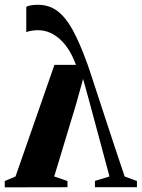

<svg xmlns="http://www.w3.org/2000/svg" viewBox="-31 -784 594 804"><path d="M127.5 -764Q175.5 -764 210.2 -737.2Q245 -710.5 273.8 -657.8Q302.5 -605 331 -526.5Q334.5 -519 345.2 -486.2Q356 -453.5 372.5 -403.2Q389 -353 408.8 -292.5Q428.5 -232 449.8 -168Q471 -104 491 -45L542.5 -26V0H366.5V-26.5L427.5 -45L344 -355.5L317 -453.5L288 -349L196 -45L251.5 -26V0L-11 0.5V-26L34 -45L197 -512.5H287Q275.5 -544 259.8 -570.5Q244 -597 223.5 -616.5Q203 -636 179 -646.8Q155 -657.5 128 -657.5Q114 -657.5 100.8 -655.2Q87.5 -653 79 -649.5V-755.5Q85.5 -759.5 98.5 -761.8Q111.5 -764 127.5 -764Z"/></svg>

Font: Merriweather 120pt
Style: Bold
Weight: 700
Designer: Eben Sorkin
Foundry: Eben Sorkin
Version: Version 2.100